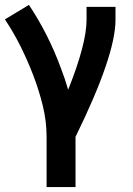

<svg xmlns="http://www.w3.org/2000/svg" viewBox="-21 -558 541 783"><path d="M169 205V0Q169 -64 153.5 -127Q138 -190 115 -250Q92 -310 63.5 -367.5Q35 -425 -1 -479L97 -538Q137 -478 169.5 -413.5Q202 -349 227 -281Q244 -237 257 -192Q332 -380 332 -477V-530H450V-477Q450 -332 287 0V205Z"/></svg>

Font: Iosevka SS01
Style: Bold
Weight: 700
Monospace: yes
Designer: Belleve Invis
Foundry: Belleve Invis
Version: 2.3.3; ttfautohint (v1.8.3)